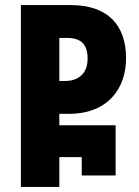

<svg xmlns="http://www.w3.org/2000/svg" viewBox="-20 -734 544 754"><path d="M62 0H213V-117H301V-45H434V-242H213V-287H251C405 -287 475 -388 475 -505C475 -636 403 -714 258 -714H62ZM213 -416V-585H244C298 -585 324 -560 324 -504C324 -447 290 -416 236 -416Z"/></svg>

Font: Noto Sans Georgian ExtraCondensed ExtraBold
Style: Regular
Weight: 800
Width: 2
Designer: Monotype Design Team, Akaki Razmadze
Foundry: Google LLC
Version: Version 2.005